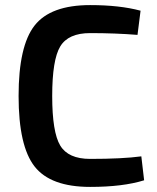

<svg xmlns="http://www.w3.org/2000/svg" viewBox="-20 -722 618 754"><path d="M535 -108 546 -14Q463 12 334 12Q179 12 116 -68Q53 -148 53 -345Q53 -542 116 -622Q179 -702 334 -702Q450 -702 532 -680L520 -585Q433 -592 334 -592Q248 -592 216.5 -539.5Q185 -487 185 -345Q185 -203 216.5 -150.5Q248 -98 334 -98Q461 -98 535 -108Z"/></svg>

Font: Exo 2.0 Semi Bold
Style: Regular
Weight: 600
Designer: Natanael Gama
Version: Version 1.001;PS 001.001;hotconv 1.0.70;makeotf.lib2.5.58329